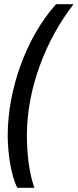

<svg xmlns="http://www.w3.org/2000/svg" viewBox="-20 -743 373 921"><path d="M63 158H145C119 85 109 -7 109 -95C109 -317 199 -551 333 -723H249C106 -564 17 -314 17 -94C17 -11 32 96 63 158Z"/></svg>

Font: Noto Sans UI Condensed Medium
Style: Italic
Weight: 500
Width: 3
Italic angle: -12°
Designer: Monotype Design Team
Foundry: Monotype Imaging Inc.
Version: Version 1.901